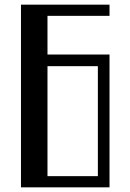

<svg xmlns="http://www.w3.org/2000/svg" viewBox="-20 -804 560 824"><path d="M183.8 -736V-570H450V0H70V-784H450V-736ZM400 -48V-520H183.8V-48Z"/></svg>

Font: Facade Sud
Style: Regular
Weight: 100
Designer: Éléonore Fines
Foundry: Velvetyne Type Foundry
Version: Version 1.001;Glyphs 3.2 (3202)